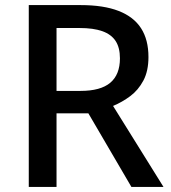

<svg xmlns="http://www.w3.org/2000/svg" viewBox="-20 -734 672 754"><path d="M297 -714Q387 -714 446 -691Q505 -668 534 -623Q563 -578 563 -510Q563 -455 543 -417.5Q523 -380 491.5 -356.5Q460 -333 424 -318L622 0H496L327 -289H202V0H93V-714ZM292 -624H202V-377H296Q375 -377 413 -409Q451 -441 451 -505Q451 -547 434 -573Q417 -599 382 -611.5Q347 -624 292 -624Z"/></svg>

Font: Noto Sans Khmer Medium
Style: Regular
Weight: 500
Version: Version 2.003